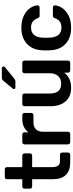

<svg xmlns="http://www.w3.org/2000/svg" viewBox="626 -1408 792 2084"><g transform="rotate(-90 1022.0 -366.0)"><path d="M302 0Q211 0 165 -47.5Q119 -95 119 -187V-413H40Q30 -413 23 -420Q16 -427 16 -437V-496Q16 -506 23 -513Q30 -520 40 -520H119V-686Q119 -697 126 -703.5Q133 -710 143 -710H226Q237 -710 243.5 -703.5Q250 -697 250 -686V-520H375Q385 -520 392 -513Q399 -506 399 -496V-437Q399 -427 392 -420Q385 -413 375 -413H250V-198Q250 -155 265 -133Q280 -111 314 -111H384Q395 -111 401.5 -104.5Q408 -98 408 -87V-24Q408 -14 401.5 -7Q395 0 384 0Z M521 0Q511 0 504 -7Q497 -14 497 -24V-495Q497 -506 504 -513Q511 -520 521 -520H603Q614 -520 621 -513Q628 -506 628 -495V-454Q678 -520 772 -520H814Q825 -520 831.5 -513.5Q838 -507 838 -496V-423Q838 -413 831.5 -406Q825 -399 814 -399H735Q688 -399 661 -372Q634 -345 634 -298V-24Q634 -14 627 -7Q620 0 610 0Z M1109 10Q1017 10 964 -50Q911 -110 911 -215V-496Q911 -507 918 -513.5Q925 -520 935 -520H1025Q1035 -520 1042 -513Q1049 -506 1049 -496V-221Q1049 -98 1156 -98Q1208 -98 1238.5 -131Q1269 -164 1269 -221V-496Q1269 -507 1276 -513.5Q1283 -520 1293 -520H1382Q1393 -520 1399.5 -513.5Q1406 -507 1406 -496V-24Q1406 -14 1399.5 -7Q1393 0 1382 0H1299Q1289 0 1282 -7Q1275 -14 1275 -24V-65Q1220 10 1109 10ZM1114 -595Q1098 -595 1098 -611Q1098 -619 1103 -624L1185 -723Q1194 -734 1201.5 -738Q1209 -742 1222 -742H1323Q1332 -742 1337 -736.5Q1342 -731 1342 -722Q1342 -715 1337 -710L1212 -608Q1203 -601 1195.5 -598Q1188 -595 1177 -595Z M1763 10Q1653 10 1587.5 -51Q1522 -112 1518 -220L1517 -260L1518 -300Q1522 -408 1587.5 -469Q1653 -530 1763 -530Q1842 -530 1896.5 -502Q1951 -474 1977.5 -433.5Q2004 -393 2006 -356Q2006 -355 2006 -354Q2006 -345 1999 -338.5Q1992 -332 1982 -332H1893Q1882 -332 1877 -336.5Q1872 -341 1867 -353Q1852 -391 1827.5 -408Q1803 -425 1765 -425Q1714 -425 1685.5 -393Q1657 -361 1655 -295L1654 -258L1655 -225Q1661 -95 1765 -95Q1804 -95 1828 -111.5Q1852 -128 1867 -167Q1871 -178 1876.5 -183Q1882 -188 1893 -188H1982Q1992 -188 1999 -181.5Q2006 -175 2006 -166Q2006 -165 2006 -164Q2004 -129 1978 -88.5Q1952 -48 1898 -19Q1844 10 1763 10Z"/></g></svg>

Font: Rubik AZ
Style: Regular
Weight: 500
Designer: Hubert and Fischer
Foundry: Hubert & Fischer
Version: Version 2.000